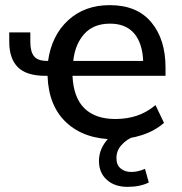

<svg xmlns="http://www.w3.org/2000/svg" viewBox="-20 -533 708 747"><path d="M427 9Q309 9 239 -55.5Q169 -120 165 -238H153Q81 -239 48.5 -272.5Q16 -306 16 -370V-407H98V-370Q98 -332 112.5 -314Q127 -296 164 -296H167Q181 -395 245 -454Q309 -513 407 -513Q513 -513 568.5 -446.5Q624 -380 624 -270V-238H262Q266 -153 308.5 -111.5Q351 -70 429 -70Q473 -70 511.5 -82.5Q550 -95 585 -124L618 -55Q583 -24 532.5 -7.5Q482 9 427 9ZM408 -441Q344 -441 308 -401Q272 -361 265 -296H537Q534 -366 501.5 -403.5Q469 -441 408 -441ZM476 194Q426 194 395.5 166.5Q365 139 365 93Q365 52 392 17Q419 -18 464 -39L497 0Q472 10 452.5 31.5Q433 53 433 82Q433 109 449.5 122.5Q466 136 490 136Q504 136 517 133Q530 130 544 124L559 177Q525 194 476 194Z"/></svg>

Font: Mulish SemiBold
Style: Regular
Weight: 600
Designer: Vernon Adams
Foundry: Vernon Adams
Version: Version 3.603; ttfautohint (v1.8.3)